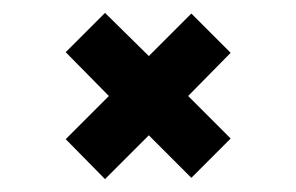

<svg xmlns="http://www.w3.org/2000/svg" viewBox="-20 -363 460 298"><path d="M277 -87 211 -153 143 -85 82 -147 149 -214 82 -282 143 -343 211 -276 277 -342 338 -281 272 -214 338 -148Z"/></svg>

Font: Darker Grotesque Light Black
Style: Regular
Weight: 900
Version: Version 1.000;gftools[0.9.28]